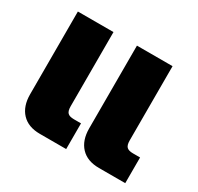

<svg xmlns="http://www.w3.org/2000/svg" viewBox="-120 -678 849 822"><g transform="rotate(30 304.0 -267.5)"><path d="M45 -126V-535H221V-168Q221 -145 230 -136Q239 -127 261 -127H296V0H166Q108 0 76.5 -33.5Q45 -67 45 -126ZM337 -126V-535H513V-168Q513 -145 522 -136Q531 -127 553 -127H588V0H458Q400 0 368.5 -33.5Q337 -67 337 -126Z"/></g></svg>

Font: Prompt
Style: Bold
Weight: 700
Designer: Katatrad Team
Foundry: CadsonDemak
Version: Version 1.000